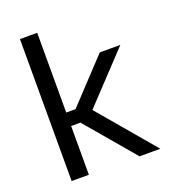

<svg xmlns="http://www.w3.org/2000/svg" viewBox="-124 -752 742 842"><g transform="rotate(-20 247.0 -331.0)"><path d="M383 0 190 -227.5H138.5V-290.5H190L375 -488H471L249.5 -252.5V-272L480 0ZM66 0V-662.5H146.5V0Z"/></g></svg>

Font: Anek Tamil Medium
Style: Regular
Weight: 400
Version: Version 1.003